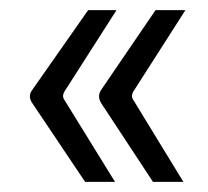

<svg xmlns="http://www.w3.org/2000/svg" viewBox="-20 -444 411 379"><path d="M44 -240Q34 -254 44 -267L154 -424H210L107 -263Q102 -254 107 -247L207 -85H148ZM180 -240Q171 -254 180 -267L287 -424H346L243 -263Q238 -254 243 -247L342 -85H282Z"/></svg>

Font: Gemunu Libre Light
Style: Regular
Weight: 300
Designer: Puspanada Ekanayake, Sola Matas, Pathum Egodawatta, Kosala Senevirathne
Foundry: mooniak
Version: Version 1.100